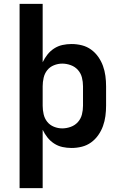

<svg xmlns="http://www.w3.org/2000/svg" viewBox="-20 -755 640 990"><path d="M81 215V-735H200V-434Q210 -455 224.5 -473.5Q239 -492 259 -505Q279 -518 302 -523Q325 -528 349 -528Q376 -528 402 -521.5Q428 -515 449.5 -499.5Q471 -484 486.5 -462Q502 -440 511 -415Q520 -390 523.5 -363.5Q527 -337 527 -310V-210Q527 -183 523.5 -156.5Q520 -130 511 -105Q502 -80 486.5 -58Q471 -36 449.5 -20.5Q428 -5 402 1.5Q376 8 349 8Q325 8 302 3Q279 -2 259 -15Q239 -28 224.5 -46.5Q210 -65 200 -86V215ZM301 -93Q323 -93 345 -101Q367 -109 382 -126Q397 -143 402.5 -165Q408 -187 408 -210V-310Q408 -333 402.5 -355Q397 -377 382 -394Q367 -411 345 -419Q323 -427 301 -427Q279 -427 258 -418.5Q237 -410 223.5 -393Q210 -376 205 -354Q200 -332 200 -310V-210Q200 -188 205 -166Q210 -144 223.5 -127Q237 -110 258 -101.5Q279 -93 301 -93Z"/></svg>

Font: Iosevka SS04 Extended
Style: Bold
Weight: 700
Width: 7
Monospace: yes
Designer: Belleve Invis
Foundry: Belleve Invis
Version: Version 19.0.0; ttfautohint (v1.8.4)